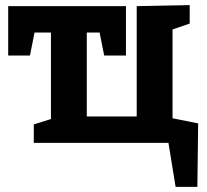

<svg xmlns="http://www.w3.org/2000/svg" viewBox="-20 -558 808 750"><path d="M654 -443V-96L754 -76L751 172H666L638 0H112V-72L179 -93V-431H115L97 -341H12V-534H472V-341H387L369 -431H319V-103H514V-534L721 -538V-466Z"/></svg>

Font: Bitter Pro
Style: Bold
Weight: 700
Designer: Sol Matas, and Bitter project Authors
Foundry: Sol Matas
Version: Version 1.010